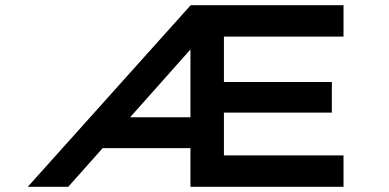

<svg xmlns="http://www.w3.org/2000/svg" viewBox="-20 -720 1499 740"><path d="M87 0 715 -700H1304V-579H843V-404H1259V-286H843V-121H1304V0H714V-149H360L463 -268H714V-575L744 -563L243 0Z"/></svg>

Font: Lexend Zetta Medium
Style: Regular
Weight: 500
Designer: Bonnie Shaver-Troup, Thomas Jockin
Foundry: Lexend
Version: Version 1.007